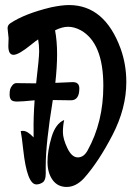

<svg xmlns="http://www.w3.org/2000/svg" viewBox="-20 -717 530 760"><path d="M14 -566 10 -605Q10 -618 21 -625Q78 -663 182 -688Q225 -697 253 -697Q395 -697 458 -523Q480 -461 480 -392Q480 -288 425 -182Q370 -76 312 -11Q280 23 244 23Q208 23 188 -5Q168 -33 168 -76.5Q168 -120 184 -174Q200 -228 234 -242Q229 -219 229 -193.5Q229 -168 246.5 -131Q264 -94 288 -94Q312 -94 327 -122Q389 -234 389 -377Q389 -547 300 -597Q274 -611 250 -611Q226 -611 198 -597Q206 -554 206 -503Q206 -452 199 -389L268 -392Q294 -392 294 -367Q294 -320 261 -320L189 -321Q161 -149 161 -61V-29Q161 -3 149 5Q137 13 124 13Q87 13 72 -124Q66 -179 62 -198Q65 -199 71 -199Q89 -199 113 -173V-199Q112 -250 117 -320Q67 -315 48 -315Q29 -315 23.5 -322.5Q18 -330 18 -342.5Q18 -355 20 -363Q22 -371 29 -379.5Q36 -388 45 -388L123 -387Q135 -489 135 -513.5Q135 -538 131 -561Q124 -557 103 -540Q54 -500 33.5 -500Q13 -500 13 -535Z"/></svg>

Font: Devonshire
Style: Regular
Weight: 400
Designer: Astigmatic (AOETI)
Foundry: Astigmatic (AOETI)
Version: Version 1.001